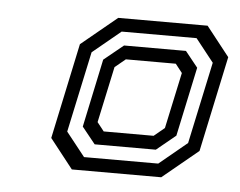

<svg xmlns="http://www.w3.org/2000/svg" viewBox="-36 -741 536 428"><g transform="rotate(5 232.0 -527.0)"><path d="M138.8 -354.5 87 -420.4 132.4 -634.2 212.4 -700.1H412.4L464.3 -634.2L418.8 -420.4L338.8 -354.5ZM163.5 -384.3H329.5L391.9 -435.8L431 -618.8L390.3 -670.3H222.7L159.9 -618.5L121.2 -437.7ZM184.6 -414.7 154.8 -451.8 187.1 -604.4 230.7 -639.9H369.2L397.4 -604.7L364.4 -449.9L321.5 -414.7ZM202.2 -445.1H313.9L337.5 -464.6L364.4 -590L349.1 -609.5H237.4L213.7 -590L186.8 -464.6Z"/></g></svg>

Font: Tourney Medium
Style: Italic
Weight: 500
Italic angle: -12°
Version: Version 1.015